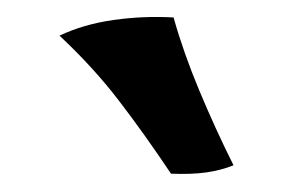

<svg xmlns="http://www.w3.org/2000/svg" viewBox="-20 -735 340 222"><path d="M177.7 -534.2Q147 -580.1 117.4 -618.7Q87.9 -657.2 48.8 -693.8Q76.7 -707 111.3 -711.9Q146 -716.8 180.7 -714.8Q191.9 -674.8 210.4 -630.4Q229 -585.9 250 -543.9Q235.8 -538.1 218.3 -535.6Q200.7 -533.2 177.7 -534.2Z"/></svg>

Font: Ekush
Style: Regular
Weight: 400
Designer: Jayed Ahsan Saad & S M Khalid Hossain
Foundry: Codepotro
Version: Codepotro Ekush; Version 0.600